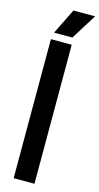

<svg xmlns="http://www.w3.org/2000/svg" viewBox="-149 -1037 558 1078"><g transform="rotate(15 130.0 -498.0)"><path d="M54 0V-808H175V0ZM61.5 -848 134.5 -996H260.5L168 -848Z"/></g></svg>

Font: Encode Sans Condensed SemiBold
Style: Regular
Weight: 600
Width: 3
Designer: Multiple Designers
Foundry: Impallari Type
Version: Version 2.000